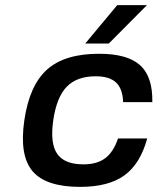

<svg xmlns="http://www.w3.org/2000/svg" viewBox="-20 -720 615 750"><path d="M441 -179H555Q528 -80 466 -35Q404 10 293 10Q159 10 107 -51.5Q55 -113 75 -250Q95 -387 164 -448.5Q233 -510 367 -510Q478 -510 527.5 -465Q577 -420 575 -321H461Q459 -374 433 -398Q407 -422 354 -422Q280 -422 240.5 -381Q201 -340 188 -250Q175 -160 203.5 -119Q232 -78 306 -78Q359 -78 391 -102Q423 -126 441 -179ZM313 -550 438 -700H554L405 -550Z"/></svg>

Font: Fivo Sans Modern Med
Style: Italic
Weight: 450
Designer: Alexander Slobzheninov
Foundry: Alexander Slobzheninov
Version: 1.0